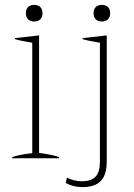

<svg xmlns="http://www.w3.org/2000/svg" viewBox="-20 -648 549 786"><path d="M86 -594Q86 -610 95 -619Q104 -628 120 -628Q136 -628 145 -619Q154 -610 154 -594Q154 -578 145 -569Q136 -560 120 -560Q104 -560 95 -569Q86 -578 86 -594ZM363 -594Q363 -610 372 -619Q381 -628 397 -628Q413 -628 422 -619Q431 -610 431 -594Q431 -578 422 -569Q413 -560 397 -560Q381 -560 372 -569Q363 -578 363 -594ZM30 -5Q63 -16 112 -21V-473Q62 -481 41 -488V-492L140 -503V-22Q193 -15 222 -5V0H30ZM249 101 254 79Q282 94 315 94Q354 94 371.5 75Q389 56 389 13V-473Q339 -481 318 -488V-492L417 -503V11Q417 68 392.5 93Q368 118 317 118Q280 118 249 101Z"/></svg>

Font: Trirong Thin
Style: Regular
Weight: 250
Designer: Katatrad Team
Foundry: CadsonDemak
Version: Version 1.001